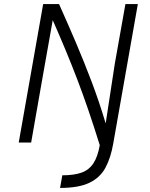

<svg xmlns="http://www.w3.org/2000/svg" viewBox="-20 -700 735 943"><path d="M72 0 192 -680H270Q314 -582 354 -488Q394 -394 430.5 -297.5Q467 -201 499 -94L544 -388L596 -680H657L536 6Q524 75 498 123.5Q472 172 419.5 197.5Q367 223 275 223L286 161Q343 161 380 148Q417 135 438.5 102.5Q460 70 470 13Q441 -80 414 -159Q387 -238 359.5 -310Q332 -382 302.5 -453Q273 -524 239 -601L184 -291L133 0Z"/></svg>

Font: Inria Sans Light
Style: Italic
Weight: 300
Italic angle: -10°
Designer: Black Foundry Team
Foundry: Black Foundry
Version: Version 1.2; ttfautohint (v1.8.3)